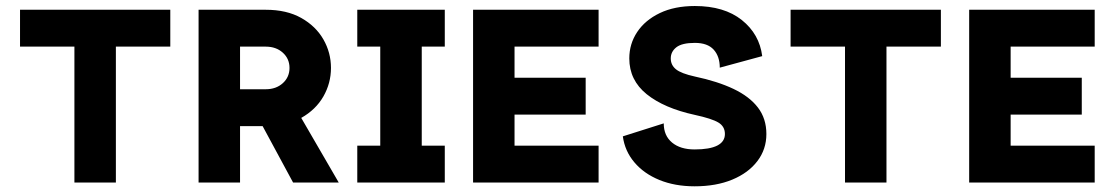

<svg xmlns="http://www.w3.org/2000/svg" viewBox="-20 -619 3780 651"><path d="M372.9 0V-460.9H557.4V-585.9H47.9V-460.9H232.3V0Z M843 -242.2 962.6 -286.1 1128.6 0H973.8ZM793.9 -460.9V-316.4H881Q916.2 -316.4 938.9 -337Q961.6 -357.5 961.6 -388.7Q961.6 -419.8 938.9 -440.4Q916.2 -460.9 881 -460.9ZM653.3 0V-585.9H881Q951.9 -585.9 1001.3 -558.2Q1050.7 -530.4 1076.5 -485.4Q1102.2 -440.5 1102.2 -388.7Q1102.2 -337.1 1076.5 -292Q1050.7 -247 1001.3 -219.2Q951.9 -191.4 881 -191.4H793.9V0Z M1191.4 -585.9V-460.9H1269.3V-125H1191.4V0H1488.1V-125H1410V-460.9H1488.1V-585.9Z M1965.8 -355.5H1724.6V-460.9H2009.6V-585.9H1584V0H2009.6V-125H1724.6V-230.5H1965.8Z M2336.1 -473.6Q2379 -473.6 2399.8 -450.7Q2420.5 -427.8 2420.5 -389.6L2564.4 -428.7Q2554.9 -503.4 2495.3 -551Q2435.6 -598.6 2335.9 -598.6Q2267.1 -598.6 2217.2 -574.7Q2167.3 -550.8 2140.5 -510.5Q2113.7 -470.2 2113.7 -420.9Q2113.7 -347.2 2172.7 -299.6Q2231.7 -252.1 2336.1 -229.4Q2393.6 -216.9 2415.7 -203.6Q2437.9 -190.3 2437.9 -164.6Q2437.9 -138.8 2412.1 -125.5Q2386.2 -112.3 2335.2 -112.3Q2286.7 -112.3 2258.6 -135.7Q2230.5 -159.1 2230.5 -200.7L2091.8 -156.7Q2098.5 -106.9 2130.9 -68.6Q2163.2 -30.3 2215.7 -8.8Q2268.3 12.7 2335.2 12.7Q2408.2 12.7 2462.9 -10Q2517.6 -32.7 2548 -72.8Q2578.5 -112.8 2578.5 -164.6Q2578.5 -216.8 2549.9 -254.3Q2521.2 -291.8 2467.1 -317.5Q2413 -343.2 2336.1 -359.5Q2289.6 -369.7 2271.9 -384.1Q2254.3 -398.4 2254.3 -420.9Q2254.3 -443.8 2273.3 -458.7Q2292.4 -473.6 2336.1 -473.6Z M2985.7 0V-460.9H3170.2V-585.9H2660.6V-460.9H2845.1V0Z M3647.9 -355.5H3406.7V-460.9H3691.7V-585.9H3266.1V0H3691.7V-125H3406.7V-230.5H3647.9Z"/></svg>

Font: Giphurs SC
Style: Regular
Weight: 400
Version: Version 0.920